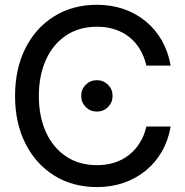

<svg xmlns="http://www.w3.org/2000/svg" viewBox="-20 -759 763 791"><path d="M379.9 11.7Q279.3 11.7 203.1 -35.9Q127 -83.5 84.5 -168.2Q42 -252.9 42 -363.3Q42 -474.6 84.2 -559.3Q126.5 -644 202.9 -691.7Q279.3 -739.3 379.9 -739.3Q438 -739.3 488.8 -721.9Q539.6 -704.6 579.8 -671.6Q620.1 -638.7 646.5 -592.5Q672.9 -546.4 683.1 -488.8H583Q574.2 -526.9 555.9 -556.9Q537.6 -586.9 511.2 -607.4Q484.9 -627.9 451.7 -638.4Q418.5 -648.9 379.9 -648.9Q305.7 -648.9 252 -612.8Q198.2 -576.7 169.2 -512.5Q140.1 -448.2 140.1 -363.3Q140.1 -278.8 169.2 -214.8Q198.2 -150.9 252 -114.7Q305.7 -78.6 379.9 -78.6Q418.5 -78.6 451.4 -89.1Q484.4 -99.6 510.7 -120.1Q537.1 -140.6 555.7 -170.2Q574.2 -199.7 583 -237.8H683.1Q673.3 -180.7 646.7 -134.5Q620.1 -88.4 579.8 -55.7Q539.6 -22.9 488.8 -5.6Q438 11.7 379.9 11.7ZM378.9 -299.3Q352.1 -299.3 333.3 -318.1Q314.5 -336.9 314.5 -363.8Q314.5 -391.1 333.3 -409.9Q352.1 -428.7 378.9 -428.7Q406.2 -428.7 425 -409.9Q443.8 -391.1 443.8 -363.8Q443.8 -336.9 425 -318.1Q406.2 -299.3 378.9 -299.3Z"/></svg>

Font: Inter Cardless Display
Style: Regular
Weight: 400
Designer: Rasmus Andersson
Foundry: rsms
Version: Version 4.001;git-9221beed3